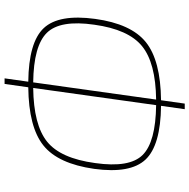

<svg xmlns="http://www.w3.org/2000/svg" viewBox="-14 -784 846 859"><g transform="rotate(-90 409.5 -355.0)"><path d="M488 -758 473 -652Q650 -650 713 -582.5Q776 -515 754 -353Q732 -192 650 -126Q568 -60 390 -58L375 48H350L365 -58Q188 -60 124.5 -127.5Q61 -195 83 -357Q106 -519 188 -584.5Q270 -650 448 -652L463 -758ZM470 -630 393 -80Q557 -82 632 -143Q707 -204 728 -357Q750 -509 692 -568.5Q634 -628 470 -630ZM368 -80 445 -630Q280 -628 205 -568Q130 -508 109 -353Q87 -199 145 -140.5Q203 -82 368 -80Z"/></g></svg>

Font: Ezarion Thin
Style: Italic
Weight: 250
Italic angle: -8°
Designer: Natanael Gama
Version: Version 1.001;PS 001.001;hotconv 1.0.70;makeotf.lib2.5.58329